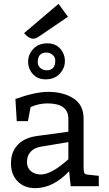

<svg xmlns="http://www.w3.org/2000/svg" viewBox="-20 -967 567 997"><path d="M284 -947 333 -880 180 -776Q164 -766 153 -766Q130 -766 105 -795ZM414 -352V-98Q414 -76 418 -68.5Q422 -61 437 -60L493 -54V0H347L339 -78Q256 10 163 10Q106 10 71.5 -25.5Q37 -61 37 -118Q37 -178 72 -215Q107 -252 173 -261L335 -283V-350Q335 -430 227 -430Q181 -430 139 -411L125 -338H67L60 -453Q163 -490 230 -490Q309 -490 361.5 -456Q414 -422 414 -352ZM335 -229 196 -206Q160 -201 140 -180Q120 -159 120 -126Q120 -95 140.5 -78Q161 -61 193 -61Q247 -61 335 -140ZM217 -555Q175 -555 150.5 -582.5Q126 -610 126 -647Q126 -684 153 -713Q180 -742 226 -742Q268 -742 292.5 -714.5Q317 -687 317 -650Q317 -613 290 -584Q263 -555 217 -555ZM267 -652Q267 -670 253.5 -682Q240 -694 221 -694Q176 -694 176 -644Q176 -626 189.5 -614Q203 -602 222 -602Q267 -602 267 -652Z"/></svg>

Font: Enriqueta
Style: Regular
Weight: 400
Designer: Viviana Monsalve, Gustavo Ibarra
Foundry: Viviana Monsalve, Gustavo Ibarra
Version: Version 1.002